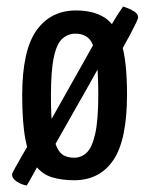

<svg xmlns="http://www.w3.org/2000/svg" viewBox="-20 -542 452 588"><path d="M207 10Q168 10 138 0.5Q108 -9 88 -36Q68 -63 58 -114.5Q48 -166 48 -250Q48 -387 91.5 -448.5Q135 -510 213 -510Q266 -510 300.5 -488Q335 -466 352 -410Q369 -354 369 -253Q369 -113 327 -51.5Q285 10 207 10ZM62 26Q47 24 32 14.5Q17 5 17 -8Q17 -11 25.5 -26.5Q34 -42 45 -61Q56 -80 64.5 -94.5Q73 -109 73 -109Q73 -109 83.5 -104.5Q94 -100 104 -91.5Q114 -83 114 -73Q114 -69 106.5 -54.5Q99 -40 89.5 -22.5Q80 -5 72 9Q64 23 62 26ZM207 -59Q229 -59 245.5 -74.5Q262 -90 271.5 -132Q281 -174 281 -252Q281 -332 273.5 -372Q266 -412 250.5 -425.5Q235 -439 211 -439Q189 -439 171.5 -424Q154 -409 145 -367.5Q136 -326 136 -248Q136 -187 140.5 -149Q145 -111 154 -91.5Q163 -72 176.5 -65.5Q190 -59 207 -59ZM131 -67Q126 -69 116.5 -72.5Q107 -76 99.5 -81.5Q92 -87 92 -96L276 -423Q276 -423 286 -421.5Q296 -420 305.5 -414Q315 -408 315 -398Q315 -396 305 -377.5Q295 -359 279 -329.5Q263 -300 243.5 -266Q224 -232 204.5 -197.5Q185 -163 168.5 -134Q152 -105 142 -87Q132 -69 131 -67ZM334 -356Q334 -356 326 -360Q318 -364 307.5 -370Q297 -376 289.5 -383Q282 -390 282 -397Q282 -397 288 -408.5Q294 -420 304.5 -437.5Q315 -455 325.5 -473Q336 -491 345 -504.5Q354 -518 357 -522Q357 -522 368.5 -518Q380 -514 391.5 -506.5Q403 -499 403 -489Q403 -485 396 -470.5Q389 -456 379 -437Q369 -418 358.5 -399.5Q348 -381 341 -368.5Q334 -356 334 -356Z"/></svg>

Font: Yanone Kaffeesatz
Style: Regular
Weight: 400
Designer: Yanone (Cyrillic: Daniel Pouzeot, Huerta Tipografica, and Cyreal)
Foundry: Yanone
Version: Version 2.003